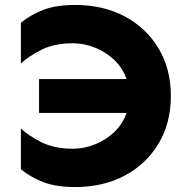

<svg xmlns="http://www.w3.org/2000/svg" viewBox="-20 -736 741 772"><path d="M137 -282V-418H489Q473 -463 439.5 -495Q406 -527 362 -544.5Q318 -562 273 -562Q198 -562 146 -535.5Q94 -509 64 -481V-645Q106 -678 156 -697Q206 -716 283 -716Q395 -716 481.5 -670Q568 -624 617.5 -541.5Q667 -459 667 -350Q667 -241 617.5 -158.5Q568 -76 481.5 -30Q395 16 283 16Q206 16 156 -3Q106 -22 64 -55V-219Q94 -191 146 -164.5Q198 -138 273 -138Q318 -138 362 -155.5Q406 -173 439.5 -205Q473 -237 489 -282Z"/></svg>

Font: Jost*
Style: Bold
Weight: 700
Version: Version 3.7